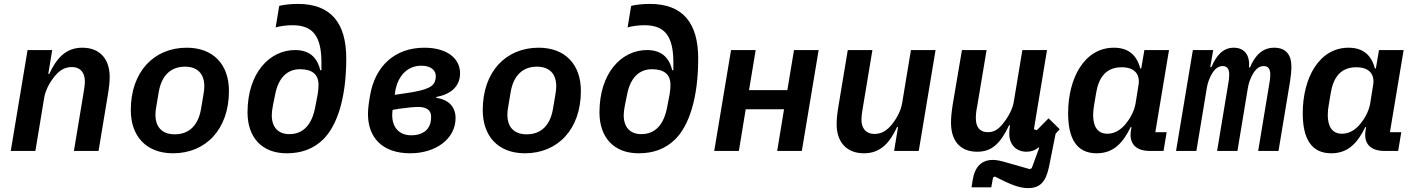

<svg xmlns="http://www.w3.org/2000/svg" viewBox="-20 -772 7240 982"><path d="M161 0 206 -272C214 -320 243 -361 257 -379C282 -410 309 -429 347 -429C396 -429 414 -394 414 -357C414 -336 410 -313 407 -295L358 0H484L531 -283C538 -324 541 -353 541 -379C541 -463 497 -528 401 -528C318 -528 270 -476 232 -394H227L247 -516H121L35 0Z M865 12C1032 12 1151 -110 1151 -307C1151 -441 1072 -528 935 -528C768 -528 649 -406 649 -209C649 -75 728 12 865 12ZM874 -85C813 -85 775 -118 775 -186C775 -198 777 -215 780 -231L792 -302C806 -384 852 -431 926 -431C987 -431 1025 -398 1025 -330C1025 -318 1023 -301 1020 -285L1008 -214C994 -132 948 -85 874 -85Z M1446 12C1518 12 1582 -8 1635 -61C1703 -130 1751 -267 1751 -473C1751 -656 1671 -752 1504 -752C1467 -752 1433 -748 1408 -742L1390 -632C1412 -638 1442 -643 1476 -643C1579 -643 1624 -589 1624 -452V-413H1618C1602 -480 1561 -516 1489 -516C1359 -516 1246 -399 1246 -197C1246 -71 1318 12 1446 12ZM1460 -86C1403 -86 1370 -121 1370 -183C1370 -196 1372 -212 1376 -233L1387 -287C1403 -372 1447 -418 1515 -418C1577 -418 1609 -391 1609 -339C1609 -320 1607 -298 1602 -275L1592 -223C1575 -133 1530 -86 1460 -86Z M2078 12C2208 12 2310 -61 2310 -168C2310 -227 2274 -262 2211 -272L2212 -276C2286 -290 2333 -330 2333 -397C2333 -476 2263 -528 2150 -528C1998 -528 1898 -432 1873 -285C1866 -245 1862 -216 1862 -189C1862 -69 1935 12 2078 12ZM2084 -80C2022 -80 1986 -120 1986 -183C1986 -193 1987 -203 1988 -210L2023 -216C2068 -222 2097 -225 2120 -225C2162 -225 2185 -208 2185 -175C2185 -166 2184 -158 2183 -152C2176 -106 2139 -80 2084 -80ZM1999 -287 2001 -303C2015 -386 2065 -436 2135 -436C2186 -436 2209 -411 2209 -382C2209 -376 2208 -370 2207 -365C2200 -330 2171 -311 2047 -294Z M2665 12C2832 12 2951 -110 2951 -307C2951 -441 2872 -528 2735 -528C2568 -528 2449 -406 2449 -209C2449 -75 2528 12 2665 12ZM2674 -85C2613 -85 2575 -118 2575 -186C2575 -198 2577 -215 2580 -231L2592 -302C2606 -384 2652 -431 2726 -431C2787 -431 2825 -398 2825 -330C2825 -318 2823 -301 2820 -285L2808 -214C2794 -132 2748 -85 2674 -85Z M3246 12C3318 12 3382 -8 3435 -61C3503 -130 3551 -267 3551 -473C3551 -656 3471 -752 3304 -752C3267 -752 3233 -748 3208 -742L3190 -632C3212 -638 3242 -643 3276 -643C3379 -643 3424 -589 3424 -452V-413H3418C3402 -480 3361 -516 3289 -516C3159 -516 3046 -399 3046 -197C3046 -71 3118 12 3246 12ZM3260 -86C3203 -86 3170 -121 3170 -183C3170 -196 3172 -212 3176 -233L3187 -287C3203 -372 3247 -418 3315 -418C3377 -418 3409 -391 3409 -339C3409 -320 3407 -298 3402 -275L3392 -223C3375 -133 3330 -86 3260 -86Z M3633 0H3759L3794 -213H3990L3955 0H4081L4167 -516H4041L4007 -311H3811L3845 -516H3719Z M4553 0H4679L4765 -516H4639L4594 -244C4586 -196 4557 -155 4543 -137C4518 -106 4491 -87 4453 -87C4404 -87 4386 -122 4386 -159C4386 -180 4390 -203 4393 -221L4442 -516H4316L4269 -233C4262 -192 4259 -163 4259 -137C4259 -53 4303 12 4399 12C4482 12 4530 -40 4568 -122H4573Z M5239 190C5298 190 5329 159 5345 82L5379 -88L5400 -111L5343 -167L5283 -106L5268 -111L5335 -516H5209L5165 -251C5160 -219 5141 -180 5114 -145C5086 -109 5064 -96 5032 -96C4992 -96 4971 -121 4971 -168C4971 -186 4973 -205 4978 -229L5026 -516H4900L4853 -239C4846 -193 4844 -169 4844 -145C4844 -50 4892 4 4978 4C5050 4 5095 -34 5141 -131H5146C5143 -117 5142 -104 5142 -88C5142 -33 5177 4 5230 4C5255 4 5274 -3 5292 -18L5295 -16L5257 88L5247 93L5131 60C5093 49 5077 46 5058 46C5001 46 4966 80 4955 148L4949 186H5050L5059 136L5068 131C5156 176 5196 190 5239 190Z M5589 12C5677 12 5724 -43 5763 -122H5767L5764 -103C5754 -38 5789 0 5861 0H5931L5947 -96H5889L5959 -516H5833L5817 -422H5812C5794 -490 5752 -528 5677 -528C5526 -528 5443 -372 5443 -193C5443 -61 5488 12 5589 12ZM5644 -88C5592 -88 5571 -127 5571 -184C5571 -202 5573 -217 5575 -229L5586 -295C5599 -376 5637 -428 5717 -428C5785 -428 5812 -390 5803 -337L5788 -243C5781 -201 5757 -162 5738 -139C5711 -106 5679 -88 5644 -88Z M6099 0 6153 -326C6157 -348 6166 -375 6181 -399C6198 -425 6215 -434 6234 -434C6256 -434 6267 -420 6267 -390C6267 -375 6265 -359 6262 -344L6205 0H6309L6363 -326C6367 -348 6376 -375 6391 -399C6408 -425 6425 -434 6444 -434C6466 -434 6477 -420 6477 -390C6477 -375 6475 -359 6472 -344L6415 0H6519L6578 -355C6582 -379 6585 -410 6585 -431C6585 -494 6555 -528 6497 -528C6435 -528 6398 -486 6373 -427H6368C6374 -491 6344 -528 6290 -528C6235 -528 6200 -487 6176 -429H6170L6185 -516H6081L5995 0Z M6789 12C6877 12 6924 -43 6963 -122H6967L6964 -103C6954 -38 6989 0 7061 0H7131L7147 -96H7089L7159 -516H7033L7017 -422H7012C6994 -490 6952 -528 6877 -528C6726 -528 6643 -372 6643 -193C6643 -61 6688 12 6789 12ZM6844 -88C6792 -88 6771 -127 6771 -184C6771 -202 6773 -217 6775 -229L6786 -295C6799 -376 6837 -428 6917 -428C6985 -428 7012 -390 7003 -337L6988 -243C6981 -201 6957 -162 6938 -139C6911 -106 6879 -88 6844 -88Z"/></svg>

Font: IBM Plex Mono SmBld
Style: Italic
Weight: 600
Italic angle: -9.5°
Monospace: yes
Designer: Mike Abbink, Paul van der Laan, Pieter van Rosmalen
Foundry: Bold Monday
Version: Version 2.004